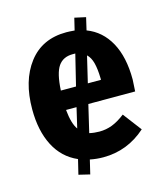

<svg xmlns="http://www.w3.org/2000/svg" viewBox="-103 -679 715 832"><g transform="rotate(-15 254.5 -263.0)"><path d="M270 -223 241 -100Q263 -95 286 -95Q316 -95 343.5 -105.5Q371 -116 402 -140L465 -57Q382 17 274 17Q243 17 214 11L199 74L149 62L165 -4Q98 -33 63.5 -100Q29 -167 29 -263Q29 -391 89 -469.5Q149 -548 258 -548Q271 -548 295 -546L308 -600L358 -589L345 -533Q411 -508 447 -442.5Q483 -377 483 -276Q483 -271 480 -223ZM170 -310H238L272 -449H260Q217 -449 195.5 -418Q174 -387 170 -310ZM319 -428 291 -310H350V-317Q349 -359 342 -386Q335 -413 319 -428ZM217 -223H170Q176 -160 196 -133Z"/></g></svg>

Font: Fira Sans Condensed
Style: Bold
Weight: 700
Width: 3
Designer: bBox Type GmbH & Carrois Corporate GbR & Edenspiekermann AG
Foundry: bBox Type GmbH & Carrois Corporate GbR & Edenspiekermann AG
Version: Version 4.301